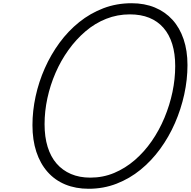

<svg xmlns="http://www.w3.org/2000/svg" viewBox="-20 -1150 1181 1189"><path d="M529 19Q449 19 384.5 -7.5Q320 -34 274.5 -85.5Q229 -137 205 -210Q181 -283 181 -375Q181 -463 200.5 -553Q220 -643 257.5 -727.5Q295 -812 348.5 -885Q402 -958 470.5 -1013Q539 -1068 620.5 -1099Q702 -1130 795 -1130Q875 -1130 939 -1103.5Q1003 -1077 1048 -1027.5Q1093 -978 1117 -907Q1141 -836 1141 -747Q1141 -657 1121 -565.5Q1101 -474 1063.5 -388Q1026 -302 972 -228Q918 -154 850.5 -99Q783 -44 702 -12.5Q621 19 529 19ZM539 -50Q618 -50 687 -79Q756 -108 814.5 -158.5Q873 -209 919.5 -276Q966 -343 998.5 -421Q1031 -499 1048 -580Q1065 -661 1065 -741Q1065 -818 1046.5 -877.5Q1028 -937 992 -978Q956 -1019 904 -1040Q852 -1061 784 -1061Q707 -1061 637.5 -1033.5Q568 -1006 509.5 -956Q451 -906 404 -840.5Q357 -775 324 -699Q291 -623 273.5 -542Q256 -461 256 -381Q256 -302 275 -240.5Q294 -179 330.5 -137Q367 -95 419.5 -72.5Q472 -50 539 -50Z"/></svg>

Font: Playwrite CU Light
Style: Regular
Weight: 300
Designer: Veronika Burian, José Scaglione
Foundry: TypeTogether
Version: Version 1.002